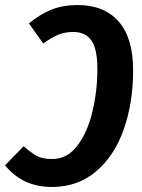

<svg xmlns="http://www.w3.org/2000/svg" viewBox="-43 -728 563 763"><path d="M-23 -71 51 -147Q80 -121 103 -108.5Q126 -96 164 -96Q225 -96 265.5 -150.5Q306 -205 325 -287Q344 -369 344 -454Q344 -534 320 -567.5Q296 -601 248 -601Q215 -601 187.5 -589.5Q160 -578 129 -555L72 -635Q115 -671 161 -689.5Q207 -708 265 -708Q371 -708 428.5 -642.5Q486 -577 486 -449Q486 -320 449 -214.5Q412 -109 339 -47Q266 15 163 15Q47 15 -23 -71Z"/></svg>

Font: Fira Sans Compressed SemiBold
Style: Italic
Weight: 600
Width: 1
Italic angle: -8°
Designer: bBox Type GmbH & Carrois Corporate GbR & Edenspiekermann AG
Foundry: bBox Type GmbH & Carrois Corporate GbR & Edenspiekermann AG
Version: Version 4.301